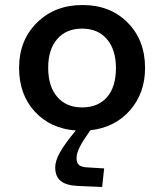

<svg xmlns="http://www.w3.org/2000/svg" viewBox="-20 -506 654 765"><path d="M200 161Q200 135 219 101Q238 67 282 14Q180 6 118 -62Q56 -130 56 -236Q56 -345 127 -415.5Q198 -486 309 -486Q419 -486 488.5 -416Q558 -346 558 -235Q558 -135 498 -66.5Q438 2 340 13Q312 52 298.5 78Q285 104 285 124Q285 143 295 151.5Q305 160 329 161L395 165L387 239L292 235Q244 233 222 215Q200 197 200 161ZM172 -236Q172 -162 208 -120Q244 -78 307 -78Q371 -78 406.5 -119Q442 -160 442 -235Q442 -308 406 -350Q370 -392 307 -392Q244 -392 208 -350.5Q172 -309 172 -236Z"/></svg>

Font: Intel One Mono Medium
Style: Regular
Weight: 500
Monospace: yes
Designer: Fred Shallcrass
Foundry: Frere-Jones Type LLC
Version: Version 1.400;hotconv 1.1.0;makeotfexe 2.6.0;FJTRelease1.4